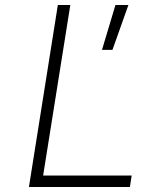

<svg xmlns="http://www.w3.org/2000/svg" viewBox="-20 -750 640 770"><path d="M96 0 212 -730H262L153 -46H508L501 0ZM389 -550 443 -730H495L431 -550Z"/></svg>

Font: JetBrains Mono NL Thin
Style: Italic
Weight: 100
Italic angle: -9°
Monospace: yes
Designer: Philipp Nurullin, Konstantin Bulenkov
Foundry: JetBrains
Version: Version 2.305; ttfautohint (v1.8.4.7-5d5b)